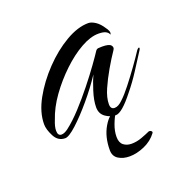

<svg xmlns="http://www.w3.org/2000/svg" viewBox="-81 -339 504 530"><g transform="rotate(-20 171.0 -73.5)"><path d="M64 11Q43 11 32.5 -9.5Q22 -30 22 -45Q22 -80 43 -118Q64 -156 96.5 -190Q129 -224 165 -245Q201 -266 232 -266Q241 -266 252.5 -258.5Q264 -251 274 -235Q276 -233 279 -226.5Q282 -220 279 -215L278 -217Q276 -222 269 -225.5Q262 -229 248 -229Q225 -229 196.5 -213Q168 -197 139.5 -170Q111 -143 88 -111Q65 -79 54 -46Q47 -29 47 -17Q47 -2 58 -2Q66 -2 77 -10Q98 -26 121 -51Q144 -76 165.5 -103Q187 -130 203.5 -153Q220 -176 227 -187Q230 -191 234.5 -191.5Q239 -192 246 -192Q266 -192 271.5 -185.5Q277 -179 272 -172Q259 -153 244.5 -128Q230 -103 219.5 -79Q209 -55 209 -36Q209 -21 221 -21Q232 -21 245 -34Q257 -45 273.5 -66Q290 -87 306.5 -110Q323 -133 334 -150Q338 -155 340.5 -154.5Q343 -154 340 -148Q324 -123 307 -96.5Q290 -70 271 -47Q235 -1 217 -1Q201 -1 187 -11Q173 -21 173 -40Q173 -60 181.5 -86.5Q190 -113 197 -128Q176 -96 149 -64Q122 -32 98.5 -10.5Q75 11 64 11ZM214 119Q195 119 181.5 110.5Q168 102 168 84Q168 45 184.5 17Q201 -11 218 -11L220 -10Q212 2 205 20.5Q198 39 198 56Q198 73 207.5 80.5Q217 88 231 88Q246 88 261 82.5Q276 77 287 72H289Q292 72 294.5 74.5Q297 77 295 80Q281 99 258 109Q235 119 214 119Z"/></g></svg>

Font: The Nautigal
Style: Regular
Weight: 400
Designer: Robert E. Leuschke
Foundry: Robert E. Leuschke
Version: Version 1.100; ttfautohint (v1.8.3)